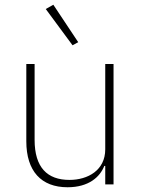

<svg xmlns="http://www.w3.org/2000/svg" viewBox="-20 -778 599 810"><path d="M286 -587 310 -600 205 -758 173 -740ZM424 0H459V-508H424V-148C424 -60 351 -19 273 -19C179 -19 126 -72 126 -188V-508H91V-182C91 -56 154 12 265 12C355 12 402 -32 420 -78H424Z"/></svg>

Font: IBM Plex Thai Looped ExtraLight
Style: Regular
Weight: 200
Designer: Mike Abbink, Paul van der Laan, Pieter van Rosmalen, Ben Mitchell, Mark Frömberg
Foundry: Bold Monday
Version: Version 1.0